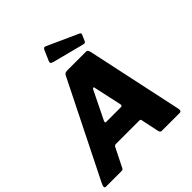

<svg xmlns="http://www.w3.org/2000/svg" viewBox="-263 -1132 1300 1300"><g transform="rotate(-45 387.0 -481.5)"><path d="M0 0Q-10 0 -11 -9Q-12 -18 -2 -38L341 -725Q346 -736 355 -739Q364 -742 376 -742H550Q563 -742 567.5 -733Q572 -724 574 -713L721 -26Q723 -17 720.5 -8.5Q718 0 707 0H535Q521 0 517 -20L490 -148Q489 -157 478 -157H252Q241 -157 235 -145L167 -9Q164 -4 160.5 -2Q157 0 146 0H0ZM453 -309Q469 -309 464 -328L421 -525Q420 -535 415 -535Q410 -535 405 -526L306 -324Q303 -315 304.5 -312Q306 -309 314 -309ZM362 -952Q366 -960 371.5 -962Q377 -964 384 -961L605 -861Q613 -858 615.5 -853Q618 -848 614 -840L595 -797Q591 -790 585.5 -789Q580 -788 569 -791L345 -849Q331 -853 327.5 -858.5Q324 -864 328 -874Z"/></g></svg>

Font: Libre Franklin ExtraBold
Style: Italic
Weight: 800
Italic angle: -8°
Designer: Pablo Impallari, Rodrigo Fuenzalida, Nhung Nguyen
Foundry: Impallari Type
Version: Version 3.000